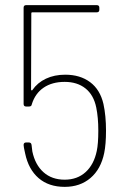

<svg xmlns="http://www.w3.org/2000/svg" viewBox="-20 -720 486 748"><path d="M393 -211Q393 -158 386 -124Q373 -61 332.5 -26.5Q292 8 232 8Q170 8 130.5 -26Q91 -60 78 -122Q77 -128 75 -136Q73 -144 72 -155Q72 -165 82 -165H92Q102 -165 103 -155L106 -130Q117 -78 149.5 -49Q182 -20 232 -20Q281 -20 313.5 -49.5Q346 -79 357 -132Q363 -160 363 -211Q363 -262 355 -301Q345 -350 313 -375.5Q281 -401 232 -401Q183 -401 150 -378.5Q117 -356 104 -314Q103 -305 93 -305H82Q72 -305 72 -315V-690Q72 -700 82 -700H357Q367 -700 367 -690V-682Q367 -672 357 -672H106Q102 -672 102 -668L101 -371Q101 -369 103 -368Q105 -367 106 -369Q126 -398 159 -413.5Q192 -429 234 -429Q292 -429 331 -400Q370 -371 383 -315Q393 -269 393 -211Z"/></svg>

Font: Barlow Semi Condensed Thin
Style: Regular
Weight: 250
Width: 4
Designer: Jeremy Tribby
Foundry: Tribby Type
Version: Version 1.408